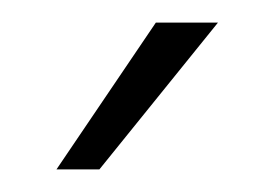

<svg xmlns="http://www.w3.org/2000/svg" viewBox="-20 -738 240 170"><path d="M30 -588 118 -718H173L68 -588Z"/></svg>

Font: ColatingCofangSans
Style: Regular
Weight: 400
Foundry: GNU
Version: Version 412.227;June 27, 2022;FontCreator 11.0.0.2412 32-bit